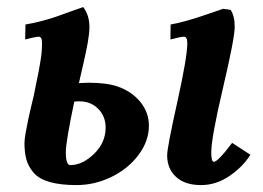

<svg xmlns="http://www.w3.org/2000/svg" viewBox="-20 -522 745 544"><path d="M75.7 -251Q77.1 -259.3 82.5 -285.2Q87.9 -311 89.6 -319.8Q91.3 -328.6 94.2 -346.2Q97.2 -363.8 98.1 -375.7Q99.1 -387.7 99.1 -399.9Q99.1 -418 89.8 -418Q81.1 -418 51.3 -410.2L52.2 -452.6Q76.2 -456.5 99.9 -462.9Q123.5 -469.2 138.7 -474.6Q153.8 -480 178.2 -488.8Q202.6 -497.6 215.8 -502Q233.4 -478.5 233.4 -445.8Q233.4 -428.2 228.8 -401.9Q224.1 -375.5 214.8 -335.4Q205.6 -295.4 203.6 -286.6Q220.2 -287.6 231.4 -287.6Q283.2 -287.6 314.9 -276.4Q355 -261.7 378.4 -232.2Q401.9 -202.6 401.9 -166Q401.9 -122.1 372.3 -82.8Q342.8 -43.5 295.4 -20.5Q248 2.4 196.8 2.4Q151.4 2.4 120.8 -6.3Q90.3 -15.1 75.4 -32.5Q60.5 -49.8 54.9 -69.6Q49.3 -89.4 49.3 -117.2Q49.3 -127 53 -147.5Q56.6 -168 60.1 -184.3Q63.5 -200.7 69.3 -224.4Q75.2 -248 75.7 -251ZM205.1 -234.9Q194.8 -234.9 190.4 -233.9Q166.5 -120.1 166.5 -91.3Q166.5 -54.2 179.2 -54.2Q213.4 -54.2 246.3 -85.9Q279.3 -117.7 279.3 -160.6Q279.3 -192.4 258.3 -213.6Q237.3 -234.9 205.1 -234.9ZM612.3 -497.1 633.3 -494.1Q645 -477.5 645 -445.8Q645 -414.1 611.8 -272.9Q578.6 -131.8 578.6 -90.3Q578.6 -63.5 585.9 -63.5Q597.2 -63.5 637.7 -117.2L689.5 -83.5Q668.5 -49.8 630.6 -23.7Q592.8 2.4 549.3 2.4Q503.9 2.4 478.8 -20.8Q453.6 -43.9 453.6 -82Q453.6 -104 482.2 -232.2Q510.7 -360.4 510.7 -399.9Q510.7 -418 501 -418Q492.7 -418 462.9 -410.2L463.4 -452.6Q500.5 -459 554.9 -477.5Q609.4 -496.1 612.3 -497.1Z"/></svg>

Font: Flanker
Style: Bold Italic
Weight: 700
Italic angle: -12°
Designer: Flanker
Version: Version 2.000